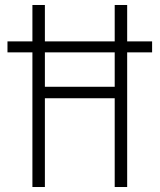

<svg xmlns="http://www.w3.org/2000/svg" viewBox="-20 -750 640 770"><path d="M110 0V-540H10V-584H110V-730H160V-584H440V-730H490V-584H590V-540H490V0H440V-356H160V0ZM160 -402H440V-540H160Z"/></svg>

Font: Tiny Thin
Style: Regular
Weight: 100
Monospace: yes
Designer: Philipp Nurullin, Konstantin Bulenkov
Foundry: JetBrains
Version: Version 2.251; ttfautohint (v1.8.4.7-5d5b)